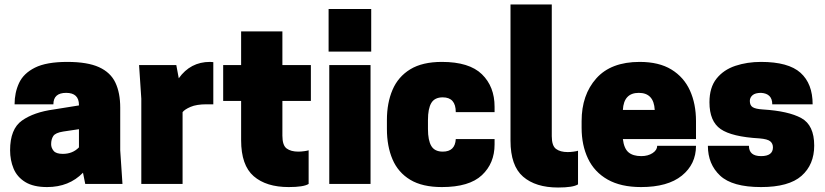

<svg xmlns="http://www.w3.org/2000/svg" viewBox="-20 -820 3678 856"><path d="M190 14Q129 14 92.5 -8.5Q56 -31 40.5 -68.5Q25 -106 25 -150Q25 -245 78 -282.5Q131 -320 220 -332L332 -350V-352Q332 -406 275 -406Q218 -406 218 -355H45Q45 -407 65 -450Q85 -493 136 -518.5Q187 -544 280 -544Q370 -544 421.5 -520.5Q473 -497 494.5 -451.5Q516 -406 516 -340V-150L526 0H360L350 -50Q288 14 190 14ZM260 -134Q304 -134 332 -163V-244Q296 -239 261.5 -233.5Q227 -228 217.5 -213.5Q208 -199 208 -177Q208 -161 219 -147.5Q230 -134 260 -134Z M794 0H610V-380L600 -530H766L777 -471Q829 -544 916 -544L931 -543V-355H901Q856 -355 829.5 -343.5Q803 -332 794 -320Z M1267 14Q1167 14 1111 -34.5Q1055 -83 1055 -195V-370H975V-530H1055V-680H1239V-530H1366V-370H1239V-215Q1239 -172 1258 -158Q1277 -144 1310 -144Q1322 -144 1336.5 -146Q1351 -148 1356 -150V0Q1334 14 1267 14Z M1632 0H1448V-530H1632ZM1635 -590H1445V-780H1635Z M1950 14Q1863 14 1809 -18.5Q1755 -51 1730 -109.5Q1705 -168 1705 -245V-285Q1705 -361 1730 -419.5Q1755 -478 1809 -511Q1863 -544 1950 -544Q2072 -544 2128.5 -489Q2185 -434 2185 -344V-320H2012Q2012 -386 1954 -386Q1918 -386 1903 -361Q1888 -336 1888 -285V-245Q1888 -194 1903 -169Q1918 -144 1954 -144Q2009 -144 2012 -200H2185V-176Q2185 -92 2128.5 -39Q2072 14 1950 14Z M2256 -800H2440V-213Q2440 -170 2459 -156Q2478 -142 2511 -142Q2523 -142 2537.5 -144Q2552 -146 2557 -148V2Q2535 16 2468 16Q2368 16 2312 -32.5Q2256 -81 2256 -193Z M2838 14Q2748 14 2689 -19.5Q2630 -53 2601.5 -113Q2573 -173 2573 -250V-280Q2573 -397 2638.5 -470.5Q2704 -544 2832 -544Q2918 -544 2973.5 -510Q3029 -476 3056 -416.5Q3083 -357 3083 -280V-200H2757Q2762 -158 2782 -141Q2802 -124 2839 -124Q2869 -124 2889.5 -137.5Q2910 -151 2910 -170H3083Q3083 -88 3020 -37Q2957 14 2838 14ZM2899 -330Q2895 -406 2828 -406Q2761 -406 2757 -330Z M3373 14Q3245 14 3190.5 -37Q3136 -88 3136 -170H3319Q3319 -124 3373 -124Q3426 -124 3426 -163Q3426 -180 3414 -190Q3402 -200 3366 -203Q3243 -210 3193 -244.5Q3143 -279 3143 -364Q3143 -430 3174.5 -469.5Q3206 -509 3258.5 -526.5Q3311 -544 3373 -544Q3495 -544 3549 -495.5Q3603 -447 3603 -355H3423Q3423 -403 3373 -406Q3347 -406 3335 -395.5Q3323 -385 3323 -370Q3323 -350 3336 -342Q3349 -334 3381 -332Q3495 -325 3552.5 -293.5Q3610 -262 3610 -171Q3610 -86 3553.5 -36Q3497 14 3373 14Z"/></svg>

Font: Tanohe Sans Black
Style: Regular
Weight: 900
Designer: Village Type and Design LLC & Cristiano Sobral
Foundry: Cooper Hewitt Smithsonian Design Museum
Version: Version 1.00;March 11, 2020;FontCreator 12.0.0.2522 64-bit; 